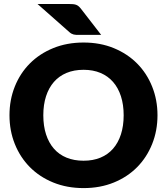

<svg xmlns="http://www.w3.org/2000/svg" viewBox="-20 -954 854 982"><path d="M612.5 -364.5Q612.5 -418.5 598.5 -461.8Q584.5 -505 558.2 -535Q532 -565 494 -581Q456 -597 407.5 -597Q358.5 -597 320.2 -581Q282 -565 255.8 -535Q229.5 -505 215.5 -461.8Q201.5 -418.5 201.5 -364.5Q201.5 -310 215.5 -266.8Q229.5 -223.5 255.8 -193.5Q282 -163.5 320.2 -147.8Q358.5 -132 407.5 -132Q456 -132 494 -147.8Q532 -163.5 558.2 -193.5Q584.5 -223.5 598.5 -266.8Q612.5 -310 612.5 -364.5ZM785.5 -364.5Q785.5 -285.5 758.2 -217.5Q731 -149.5 681.5 -99.2Q632 -49 562.2 -20.5Q492.5 8 407.5 8Q322.5 8 252.5 -20.5Q182.5 -49 132.8 -99.2Q83 -149.5 55.8 -217.5Q28.5 -285.5 28.5 -364.5Q28.5 -443.5 55.8 -511.5Q83 -579.5 132.8 -629.5Q182.5 -679.5 252.5 -708Q322.5 -736.5 407.5 -736.5Q492.5 -736.5 562.2 -707.8Q632 -679 681.5 -629Q731 -579 758.2 -511Q785.5 -443 785.5 -364.5ZM333 -933.5Q344.5 -933.5 353 -932.8Q361.5 -932 368.2 -929.8Q375 -927.5 380.8 -923Q386.5 -918.5 393 -910.5L497.5 -775.5H384.5Q375.5 -775.5 369 -775.8Q362.5 -776 356.8 -777.5Q351 -779 345.8 -781.8Q340.5 -784.5 334.5 -790L172 -933.5Z"/></svg>

Font: Lato
Style: Regular
Weight: 900
Designer: Lukasz Dziedzic with Adam Twardoch and Botio Nikoltchev
Foundry: tyPoland Lukasz Dziedzic
Version: Version 2.010; 2014-09-01; http://www.latofonts.com/; ttfaut